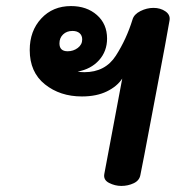

<svg xmlns="http://www.w3.org/2000/svg" viewBox="-20 -616 584 633"><path d="M539 -549Q529 -490 499.5 -335.5Q470 -181 456 -106L443 -40Q440 -21 421 -12Q402 -3 380 -3Q359 -3 339.5 -13Q320 -23 324 -43L383 -357Q366 -331 332 -314.5Q298 -298 250 -298Q178 -298 128 -338Q78 -378 78 -451Q78 -514 116 -555Q154 -596 214 -596Q266 -596 299.5 -566.5Q333 -537 333 -489Q333 -447 306.5 -417.5Q280 -388 236 -380Q246 -378 258 -378Q327 -378 362 -432.5Q397 -487 417 -552Q422 -569 443 -579.5Q464 -590 486 -590Q509 -590 525.5 -578.5Q542 -567 539 -549ZM176 -473Q176 -447 203 -447Q222 -447 236.5 -458Q251 -469 251 -486Q251 -499 242.5 -506.5Q234 -514 219 -514Q200 -514 188 -502.5Q176 -491 176 -473Z"/></svg>

Font: Mali
Style: Bold Italic
Weight: 700
Italic angle: -10°
Version: Version 1.000; ttfautohint (v1.6)